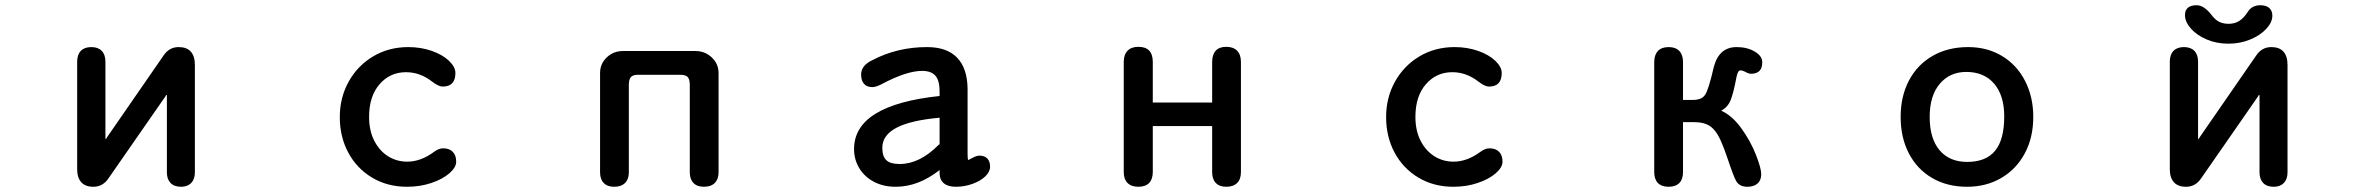

<svg xmlns="http://www.w3.org/2000/svg" viewBox="-20 -686 9040 734"><path d="M616 -323Q615 -323 612 -317L396 -6Q374 28 337 28Q306 28 290.5 10.5Q275 -7 275 -39V-450Q275 -477 289 -491.5Q303 -506 329 -506Q355 -506 369 -491.5Q383 -477 383 -450V-164Q383 -154 384 -154Q385 -154 386 -155.5Q387 -157 389 -161L604 -472Q626 -506 663 -506Q694 -506 709.5 -488.5Q725 -471 725 -438V-27Q725 -1 711 13.5Q697 28 672 28Q646 28 632 13.5Q618 -1 618 -27V-313Q618 -319 618 -321Q618 -323 616 -323Z M1721 -407Q1721 -355 1672 -355Q1657 -355 1632 -374Q1586 -410 1532 -410Q1471 -410 1431 -364Q1391 -318 1391 -239Q1391 -187 1410.5 -148.5Q1430 -110 1463 -89Q1496 -68 1537 -68Q1589 -68 1640 -106Q1658 -119 1674 -119Q1698 -119 1711 -105.5Q1724 -92 1724 -68Q1724 -46 1698 -23.5Q1672 -1 1629 13.5Q1586 28 1536 28Q1461 28 1402.5 -7Q1344 -42 1311.5 -102.5Q1279 -163 1279 -238Q1279 -313 1313 -374Q1347 -435 1406.5 -470.5Q1466 -506 1541 -506Q1589 -506 1630.5 -491.5Q1672 -477 1696.5 -453.5Q1721 -430 1721 -407Z M2585 -400H2415Q2399 -399 2392 -391.5Q2385 -384 2384 -365V-27Q2384 -1 2369.5 13.5Q2355 28 2328 28Q2302 28 2288 13.5Q2274 -1 2274 -27V-407Q2274 -442 2299.5 -466.5Q2325 -491 2362 -491H2638Q2675 -491 2701 -466.5Q2727 -442 2727 -407V-27Q2727 -1 2712.5 13.5Q2698 28 2671 28Q2645 28 2631 13.5Q2617 -1 2617 -27V-365Q2616 -384 2609 -391.5Q2602 -399 2585 -400Z M3404 28Q3357 28 3321 9Q3285 -10 3265 -43Q3245 -76 3245 -116Q3245 -201 3327.5 -251.5Q3410 -302 3572 -319V-337Q3572 -378 3556 -396.5Q3540 -415 3505 -415Q3445 -415 3348 -363Q3328 -353 3315 -353Q3294 -353 3283 -365.5Q3272 -378 3272 -401Q3272 -436 3315 -456Q3410 -506 3524 -506Q3600 -506 3639 -465.5Q3678 -425 3679 -347V-97Q3679 -79 3681 -74L3695 -81Q3712 -91 3724 -91Q3744 -91 3754.5 -80Q3765 -69 3765 -49Q3765 -29 3746.5 -11.5Q3728 6 3697.5 17Q3667 28 3634 28Q3604 28 3588 14.5Q3572 1 3572 -24V-36Q3491 28 3404 28ZM3419 -59Q3496 -59 3568 -132Q3570 -134 3571 -134Q3572 -134 3572 -133V-236Q3461 -226 3407 -197.5Q3353 -169 3353 -121Q3353 -88 3368.5 -73.5Q3384 -59 3419 -59Z M4614 -294V-449Q4614 -477 4627.5 -492Q4641 -507 4668 -507Q4695 -507 4709.5 -492Q4724 -477 4724 -449V-28Q4724 -1 4709.5 13.5Q4695 28 4668 28Q4642 28 4628 13.5Q4614 -1 4614 -28V-204H4387V-28Q4387 -1 4373 13.5Q4359 28 4332 28Q4305 28 4290.5 13.5Q4276 -1 4276 -28V-449Q4276 -477 4290.5 -492Q4305 -507 4332 -507Q4387 -507 4387 -449V-294Z M5721 -407Q5721 -355 5672 -355Q5657 -355 5632 -374Q5586 -410 5532 -410Q5471 -410 5431 -364Q5391 -318 5391 -239Q5391 -187 5410.5 -148.5Q5430 -110 5463 -89Q5496 -68 5537 -68Q5589 -68 5640 -106Q5658 -119 5674 -119Q5698 -119 5711 -105.5Q5724 -92 5724 -68Q5724 -46 5698 -23.5Q5672 -1 5629 13.5Q5586 28 5536 28Q5461 28 5402.5 -7Q5344 -42 5311.5 -102.5Q5279 -163 5279 -238Q5279 -313 5313 -374Q5347 -435 5406.5 -470.5Q5466 -506 5541 -506Q5589 -506 5630.5 -491.5Q5672 -477 5696.5 -453.5Q5721 -430 5721 -407Z M6498 -323Q6511 -340 6532 -431Q6552 -506 6619 -506Q6659 -506 6688 -489Q6717 -472 6717 -448Q6717 -404 6674 -404Q6664 -404 6651 -412Q6640 -417 6634 -417Q6629 -417 6625.5 -412Q6622 -407 6619 -394Q6607 -330 6596 -303Q6585 -276 6560 -263Q6602 -244 6637 -195.5Q6672 -147 6692.5 -95Q6713 -43 6713 -20Q6713 3 6699 15.5Q6685 28 6660 28Q6632 28 6619 9Q6614 2 6604.5 -23Q6595 -48 6584 -81Q6557 -162 6536 -186Q6523 -203 6504 -211Q6485 -219 6456 -219H6414V-28Q6414 -1 6400 13.5Q6386 28 6359 28Q6332 28 6318 13.5Q6304 -1 6304 -28V-449Q6304 -476 6318 -491Q6332 -506 6359 -506Q6386 -506 6400 -491Q6414 -476 6414 -449V-304H6450Q6468 -304 6479.5 -308.5Q6491 -313 6498 -323Z M7753 -239Q7753 -160 7720.5 -99.5Q7688 -39 7630.5 -5.5Q7573 28 7500 28Q7424 28 7366.5 -5.5Q7309 -39 7277.5 -99.5Q7246 -160 7246 -239Q7246 -318 7278 -378.5Q7310 -439 7368.5 -472.5Q7427 -506 7504 -506Q7577 -506 7633.5 -472Q7690 -438 7721.5 -377Q7753 -316 7753 -239ZM7500 -67Q7572 -67 7607 -109.5Q7642 -152 7642 -241Q7642 -321 7603.5 -366Q7565 -411 7497 -411Q7434 -411 7395.5 -365.5Q7357 -320 7357 -239Q7357 -156 7395 -111.5Q7433 -67 7500 -67Z M8616 -323Q8615 -323 8612 -317L8396 -6Q8374 28 8337 28Q8306 28 8290.5 10.5Q8275 -7 8275 -39V-450Q8275 -477 8289 -491.5Q8303 -506 8329 -506Q8355 -506 8369 -491.5Q8383 -477 8383 -450V-164Q8383 -154 8384 -154Q8385 -154 8386 -155.5Q8387 -157 8389 -161L8604 -472Q8626 -506 8663 -506Q8694 -506 8709.5 -488.5Q8725 -471 8725 -438V-27Q8725 -1 8711 13.5Q8697 28 8672 28Q8646 28 8632 13.5Q8618 -1 8618 -27V-313Q8618 -319 8618 -321Q8618 -323 8616 -323ZM8378 -666Q8406 -666 8436 -627Q8449 -610 8464 -602.5Q8479 -595 8500 -595Q8523 -595 8540.5 -606Q8558 -617 8574 -642Q8590 -666 8621 -666Q8643 -666 8655 -655.5Q8667 -645 8667 -626Q8667 -601 8644 -576Q8621 -551 8582.5 -535Q8544 -519 8499 -519Q8453 -519 8415 -535.5Q8377 -552 8355 -577.5Q8333 -603 8333 -628Q8333 -666 8378 -666Z"/></svg>

Font: 寒蝉全圆体 Bold
Style: Regular
Weight: 700
Designer: Warren2060
      Designed by Motoya company      

      [Varela Round]
      Joe Prince(Latin component); Avraham Cornf
Foundry: ChillType
Version: Version 3.200